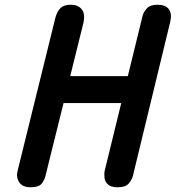

<svg xmlns="http://www.w3.org/2000/svg" viewBox="-20 -792 743 812"><path d="M109 0Q75 0 61 -21.5Q47 -43 55 -72L215 -720Q223 -746 237 -759Q251 -772 280 -772Q309 -772 325 -753.5Q341 -735 333 -696L173 -51Q170 -35 158 -17.5Q146 0 109 0ZM157 -356 184 -470H615L587 -356ZM478 0Q450 0 437 -11.5Q424 -23 422 -39.5Q420 -56 423 -71L583 -725Q587 -741 601 -756.5Q615 -772 646 -772Q680 -772 694 -753Q708 -734 700 -700L542 -48Q538 -32 524.5 -16Q511 0 478 0Z"/></svg>

Font: Edu TAS Beginner
Style: Bold
Weight: 700
Version: Version 1.003